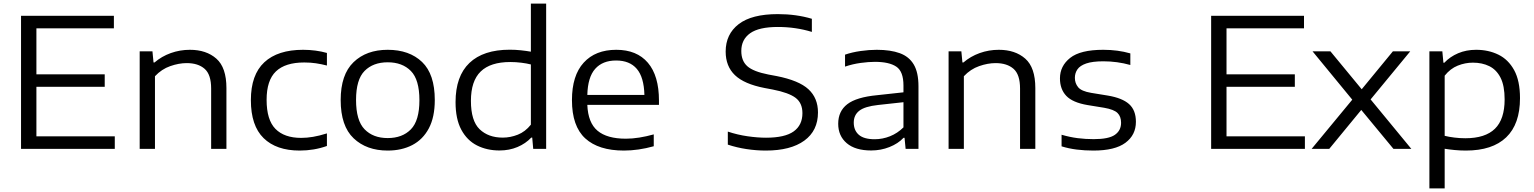

<svg xmlns="http://www.w3.org/2000/svg" viewBox="-20 -828 8531 1068"><path d="M97 0V-740H613.5V-670.5H182.5V-414.5H562.5V-345H182.5V-69.5H618.5V0Z M757 0V-542.5H828L834 -480.5H839.5Q879 -514.5 930 -532.8Q981 -551 1036.5 -551Q1127.5 -551 1183.5 -501.8Q1239.5 -452.5 1239.5 -338V0H1154.5V-335.5Q1154.5 -413.5 1118.2 -445.2Q1082 -477 1018.5 -477Q975 -477 927 -460.2Q879 -443.5 842 -404V0Z M1647 9.5Q1517 9.5 1446.2 -59.8Q1375.5 -129 1375.5 -271Q1375.5 -412 1450.2 -481.5Q1525 -551 1666 -551Q1701 -551 1735 -546.5Q1769 -542 1798.5 -533.5V-463.5Q1767.5 -471.5 1737.2 -476Q1707 -480.5 1672.5 -480.5Q1567 -480.5 1515 -431Q1463 -381.5 1463 -272.5Q1463 -161 1512.2 -111Q1561.5 -61 1655.5 -61Q1687 -61 1721.2 -66.8Q1755.5 -72.5 1798.5 -86V-16Q1727 9.5 1647 9.5Z M2136.5 9.5Q2019 9.5 1947 -58.8Q1875 -127 1875 -271.5Q1875 -413 1946.5 -482Q2018 -551 2136.5 -551Q2257 -551 2327.8 -483.2Q2398.5 -415.5 2398.5 -271.5Q2398.5 -176.5 2365.5 -114.2Q2332.5 -52 2273.5 -21.2Q2214.5 9.5 2136.5 9.5ZM2136.5 -60Q2218 -60 2265.5 -108.5Q2313 -157 2313 -270.5Q2313 -385 2265.5 -433.2Q2218 -481.5 2136.5 -481.5Q2055.5 -481.5 2008 -433.5Q1960.5 -385.5 1960.5 -272Q1960.5 -157.5 2008 -108.8Q2055.5 -60 2136.5 -60Z M2758.5 9Q2688.5 9 2633.2 -19Q2578 -47 2546 -106.5Q2514 -166 2514 -260Q2514 -404 2591.2 -477.8Q2668.5 -551.5 2815.5 -551.5Q2847.5 -551.5 2877.8 -548.2Q2908 -545 2933 -540.5V-808H3018V0H2946L2940.5 -62.5H2935Q2904 -29.5 2858.5 -10.2Q2813 9 2758.5 9ZM2776.5 -62.5Q2819 -62.5 2860.2 -78.8Q2901.5 -95 2933 -134.5V-469.5Q2909.5 -475.5 2879.5 -479.2Q2849.5 -483 2818.5 -483Q2708 -483 2653.8 -430.2Q2599.5 -377.5 2599.5 -267Q2599.5 -155.5 2648 -109Q2696.5 -62.5 2776.5 -62.5Z M3450.5 9.5Q3309.5 9.5 3235.5 -58.2Q3161.5 -126 3161.5 -271Q3161.5 -408 3226.8 -479.5Q3292 -551 3408 -551Q3522.5 -551 3584 -478.8Q3645.5 -406.5 3645.5 -268.5V-244.5H3247Q3251 -145 3303.8 -100.8Q3356.5 -56.5 3461.5 -56.5Q3497.5 -56.5 3536.5 -62.8Q3575.5 -69 3616.5 -80.5V-14.5Q3530.5 9.5 3450.5 9.5ZM3407 -491.5Q3332 -491.5 3290.8 -445.2Q3249.5 -399 3247 -300H3564.5Q3562 -398.5 3522.2 -445Q3482.5 -491.5 3407 -491.5Z M4240 9.5Q4186.5 9.5 4132.2 1.2Q4078 -7 4028.5 -23.5V-96Q4082.5 -78 4138.5 -70Q4194.5 -62 4241 -62Q4346 -62 4394.8 -97Q4443.5 -132 4443.5 -198.5Q4443.5 -255 4405.5 -283.8Q4367.5 -312.5 4278 -330L4233 -338.5Q4119.5 -360.5 4068 -410Q4016.5 -459.5 4016.5 -541Q4016.5 -638 4089 -693.8Q4161.5 -749.5 4306.5 -749.5Q4409 -749.5 4496 -723.5V-650.5Q4406 -678 4307 -678Q4201.5 -678 4152.5 -643Q4103.5 -608 4103.5 -544.5Q4103.5 -489.5 4136.8 -459.8Q4170 -430 4254 -413.5L4299.5 -405Q4424 -380.5 4477 -331.5Q4530 -282.5 4530 -202.5Q4530 -101 4454 -45.8Q4378 9.5 4240 9.5Z M4826 9Q4737.5 9 4690 -31.5Q4642.5 -72 4642.5 -139.5Q4642.5 -209.5 4693.2 -248.5Q4744 -287.5 4859 -298.5L5005.5 -314.5V-352.5Q5005.5 -430.5 4965.8 -457.2Q4926 -484 4846.5 -484Q4811.5 -484 4767.5 -478Q4723.5 -472 4680.5 -457.5V-524Q4719.5 -537.5 4766.8 -544.2Q4814 -551 4857 -551Q4933.5 -551 4985 -532.2Q5036.5 -513.5 5062.8 -469.2Q5089 -425 5089 -348V0H5017.5L5011.5 -61.5H5006Q4975.5 -29 4927.5 -10Q4879.5 9 4826 9ZM4729 -146Q4729 -103 4757.2 -78.2Q4785.5 -53.5 4845.5 -53.5Q4889 -53.5 4930.5 -70Q4972 -86.5 5005.5 -119.5V-259.5L4864 -244Q4790.5 -236 4759.8 -212Q4729 -188 4729 -146Z M5256.5 0V-542.5H5327.5L5333.5 -480.5H5339Q5378.5 -514.5 5429.5 -532.8Q5480.5 -551 5536 -551Q5627 -551 5683 -501.8Q5739 -452.5 5739 -338V0H5654V-335.5Q5654 -413.5 5617.8 -445.2Q5581.5 -477 5518 -477Q5474.5 -477 5426.5 -460.2Q5378.5 -443.5 5341.5 -404V0Z M6062 9.5Q6013.5 9.5 5969.5 4Q5925.5 -1.5 5885 -14V-78.5Q5931.5 -65 5974.8 -59.5Q6018 -54 6063.5 -54Q6147 -54 6181.5 -78Q6216 -102 6216 -145Q6216 -180 6196.2 -199.5Q6176.5 -219 6122 -228.5L6030 -243.5Q5946.5 -257.5 5911.2 -294.8Q5876 -332 5876 -392Q5876 -461 5932.8 -506Q5989.5 -551 6117 -551Q6198 -551 6267.5 -531V-466.5Q6194.5 -487 6117.5 -487Q6057 -487 6022.2 -475Q5987.5 -463 5973.2 -442.2Q5959 -421.5 5959 -395Q5959 -365 5977.2 -342.8Q5995.5 -320.5 6049.5 -311.5L6141.5 -296.5Q6222.5 -283 6260.5 -249Q6298.5 -215 6298.5 -150.5Q6298.5 -77 6240.2 -33.8Q6182 9.5 6062 9.5Z M6717 0V-740H7233.5V-670.5H6802.5V-414.5H7182.5V-345H6802.5V-69.5H7238.5V0Z M7276 0 7502 -273.5 7281 -542.5H7380.5L7554.5 -331.5L7728 -542.5H7824.5L7604 -275L7830.5 0H7731L7552 -216.5L7374 0Z M7931 220V-542.5H8003L8009 -479H8014Q8045.5 -512.5 8090.8 -531.8Q8136 -551 8191 -551Q8259.5 -551 8314.8 -524Q8370 -497 8402.5 -437.8Q8435 -378.5 8435 -282Q8435 -137.5 8358.2 -64Q8281.5 9.5 8134 9.5Q8102 9.5 8071.5 6.5Q8041 3.5 8016 -0.5V220ZM8131 -59Q8241.5 -59 8295.5 -111.8Q8349.5 -164.5 8349.5 -275Q8349.5 -351 8326.8 -395.8Q8304 -440.5 8264.2 -460Q8224.5 -479.5 8173 -479.5Q8130 -479.5 8088.8 -463Q8047.5 -446.5 8016 -407V-72.5Q8039.5 -66.5 8069.8 -62.8Q8100 -59 8131 -59Z"/></svg>

Font: Encode Sans Exp
Style: Regular
Weight: 400
Width: 7
Designer: Multiple Designers
Foundry: Impallari Type
Version: Version 3.002; ttfautohint (v1.8.3) -l 8 -r 50 -G 200 -x 14 